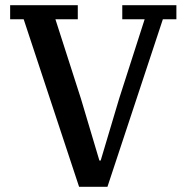

<svg xmlns="http://www.w3.org/2000/svg" viewBox="-20 -718 717 738"><path d="M71 -644H19V-698H279V-644H193L291 -339L362 -101H367L438 -339L536 -644H450V-698H658V-644H606L393 0H284Z"/></svg>

Font: IBM Plex Serif Medium
Style: Regular
Weight: 500
Designer: Mike Abbink, Paul van der Laan, Pieter van Rosmalen
Foundry: Bold Monday
Version: Version 2.5